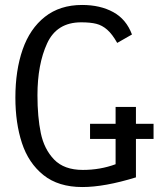

<svg xmlns="http://www.w3.org/2000/svg" viewBox="-20 -745 640 774"><path d="M307 -655Q209 -655 170 -570.2Q131 -485.5 131 -361Q131 -273.5 144.5 -208.5Q158 -143.5 198.2 -101.8Q238.5 -60 314 -60Q384 -60 446 -83V-185H343V-246H446V-314H528V-246H599V-185H528V-30Q401.5 9 312 9Q215.5 9 155.2 -39.2Q95 -87.5 68.5 -168.2Q42 -249 42 -351.5Q42 -461 71.2 -545.2Q100.5 -629.5 161 -677.2Q221.5 -725 311 -725Q384 -725 436.5 -696.2Q489 -667.5 512 -606L452.5 -572Q432.5 -607.5 412.2 -625.2Q392 -643 368.2 -649Q344.5 -655 307 -655Z"/></svg>

Font: JuliaMono Light
Style: Regular
Weight: 300
Monospace: yes
Designer: cormullion
Foundry: corm
Version: Version 0.054; ttfautohint (v1.8.4)